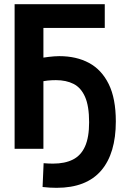

<svg xmlns="http://www.w3.org/2000/svg" viewBox="-20 -713 600 920"><path d="M251 187Q235 187 218 186Q201 185 184 183L189 69Q201 70 212.5 70.5Q224 71 234 71Q291 71 329.5 51.5Q368 32 387.5 -11.5Q407 -55 407 -127Q407 -205 387.5 -249Q368 -293 332.5 -311Q297 -329 248 -329Q238 -329 228 -328.5Q218 -328 208.5 -327Q199 -326 188 -324V0H50V-693H482V-579H188V-437Q201 -439 214 -440.5Q227 -442 239.5 -443Q252 -444 264 -444Q346 -444 406.5 -411.5Q467 -379 501 -310Q535 -241 535 -131Q535 -55 517.5 4Q500 63 465 104Q430 145 376.5 166Q323 187 251 187Z"/></svg>

Font: Ubuntu Sans Mono
Style: Bold
Weight: 700
Monospace: yes
Designer: Dalton Maag Ltd
Foundry: Dalton Maag Ltd
Version: Version 1.006